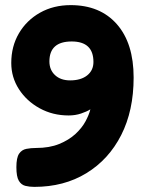

<svg xmlns="http://www.w3.org/2000/svg" viewBox="-20 -720 566 750"><path d="M114 10Q95 10 79 6Q63 2 53.5 -14Q44 -30 44 -67Q44 -104 54.5 -119.5Q65 -135 83 -138.5Q101 -142 121 -142Q173 -142 211 -157.5Q249 -173 274.5 -196.5Q300 -220 314 -246Q328 -272 333 -293Q319 -284 296.5 -276.5Q274 -269 248 -269Q186 -269 135 -297Q84 -325 54 -371.5Q24 -418 24 -474Q24 -539 54 -590Q84 -641 136.5 -670.5Q189 -700 256 -700Q371 -700 436.5 -625.5Q502 -551 502 -417Q502 -288 453.5 -192.5Q405 -97 317.5 -43.5Q230 10 114 10ZM254 -406Q296 -406 320.5 -425.5Q345 -445 345 -478Q345 -558 260 -558Q173 -558 173 -480Q173 -447 195 -426.5Q217 -406 254 -406Z"/></svg>

Font: Fredoka SemiBold
Style: Regular
Weight: 600
Designer: Ben Nathan
Foundry: Milena B. Brandão, Ben Nathan
Version: Version 2.001